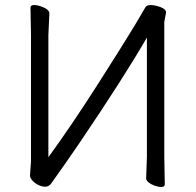

<svg xmlns="http://www.w3.org/2000/svg" viewBox="-20 -728 778 762"><path d="M560 -19 563 -105V-579Q472 -421 293 -157Q237 -75 184 -1Q174 13 160 13Q146 13 132 6Q118 -1 108.5 -11.5Q99 -22 99 -32L103 -87V-588L101 -697Q101 -708 114.5 -708Q128 -708 142 -703Q176 -691 176 -675L172 -589V-104Q266 -233 375.5 -405Q485 -577 518.5 -633.5Q552 -690 557 -699Q562 -708 578 -708Q594 -708 616.5 -700Q639 -692 639 -678L632 -641V-106L634 3Q634 14 621 14Q608 14 594 9Q580 4 570 -4Q560 -12 560 -19Z"/></svg>

Font: LXGW WenKai
Style: Regular
Weight: 400
Designer: LXGW / Fontworks Inc.
Foundry: LXGW / Fontworks Inc.
Version: Version 1.520; June 14, 2025